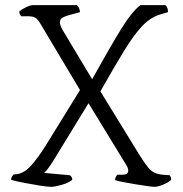

<svg xmlns="http://www.w3.org/2000/svg" viewBox="-20 -724 710 744"><path d="M178 0Q165 0 136.5 -4.5Q108 -9 76.5 -15Q45 -21 23 -27Q23 -35 27 -40.5Q31 -46 33 -48Q70 -48 100.5 -82.5Q131 -117 159 -163L290 -375L136 -633Q126 -650 116.5 -655.5Q107 -661 88 -661H62Q61 -663 58.5 -666.5Q56 -670 54 -678Q59 -685 78 -694.5Q97 -704 107 -704H278Q282 -701 285.5 -694.5Q289 -688 290 -677L250 -666Q234 -662 223 -656Q212 -650 212 -638Q212 -626 223 -607L337 -417Q406 -541 448.5 -610Q491 -679 524 -704H621Q631 -696 631 -677L598 -667Q562 -656 530 -622Q498 -588 460.5 -526.5Q423 -465 369 -370L517 -129Q534 -101 553.5 -75.5Q573 -50 610 -47L637 -45Q643 -39 643 -27Q633 -17 612 -8.5Q591 0 579 0Q572 0 551 -3Q530 -6 504.5 -10Q479 -14 457 -18.5Q435 -23 426 -26Q426 -33 428.5 -38Q431 -43 434 -47H456Q477 -47 477 -63Q477 -72 469 -85L323 -324L184 -97Q177 -86 168.5 -74Q160 -62 151 -54L250 -45Q260 -40 260 -27Q243 -14 216.5 -7Q190 0 178 0Z"/></svg>

Font: Texturina Thin
Style: Regular
Weight: 100
Designer: Guillermo Torres Carreño
Foundry: Omnibus-Type
Version: Version 1.002; ttfautohint (v1.8.3)